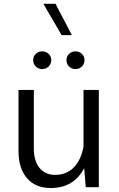

<svg xmlns="http://www.w3.org/2000/svg" viewBox="-20 -973 621 998"><path d="M268.6 -953.1H205.6L300.3 -790.5H353.5ZM76.2 -188.5C76.2 -128.4 90.8 -81.1 120.1 -46.9C149.4 -12.7 190.9 4.4 244.1 4.4C323.7 4.4 381.8 -30.3 417.5 -99.1L425.8 0H493.7V-505.4H414.1V-210.9C396.5 -116.7 344.7 -64 266.6 -64C196.3 -64 155.8 -116.7 155.8 -201.2V-505.4H76.2ZM152.3 -660.2C152.3 -634.8 172.4 -613.8 199.2 -613.8C226.1 -613.8 246.6 -634.8 246.6 -660.2C246.6 -686 226.1 -706.1 199.2 -706.1C172.4 -706.1 152.3 -686 152.3 -660.2ZM325.2 -660.2C325.2 -634.8 346.2 -613.8 372.1 -613.8C398.9 -613.8 419.4 -634.8 419.4 -660.2C419.4 -686 398.9 -706.1 372.1 -706.1C346.2 -706.1 325.2 -686 325.2 -660.2Z"/></svg>

Font: Estedad Regular
Style: Regular
Weight: 400
Designer: Amin Abedi
Version: Version 7.3